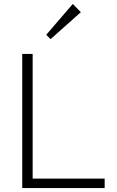

<svg xmlns="http://www.w3.org/2000/svg" viewBox="-20 -956 596 976"><path d="M93 0V-682H146V0ZM127 0V-48H512V0ZM237 -757 215 -779 350 -936 391 -894Z"/></svg>

Font: Outfit Thin ExtraLight
Style: Regular
Weight: 250
Version: Version 1.100;gftools[0.9.27]